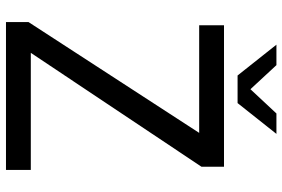

<svg xmlns="http://www.w3.org/2000/svg" viewBox="-171 -773 944 642"><g transform="rotate(90 301.0 -452.0)"><path d="M232.4 -774.4H324.7L427.7 -904.3H359.4L278.3 -817.4L197.8 -904.3H129.4ZM53.7 0H548.3V-83H156.7L537.6 -653.8V-729H64.5V-646H424.3L53.7 -75.2Z"/></g></svg>

Font: Hack
Style: Regular
Weight: 400
Monospace: yes
Designer: Christopher Simpkins
Foundry: Christopher Simpkins
Version: Version 2.010